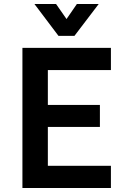

<svg xmlns="http://www.w3.org/2000/svg" viewBox="-20 -939 621 959"><path d="M92 0V-700H534V-589H219V-415H479V-305H219V-111H534V0ZM272 -760 152 -919H260L345 -797H280L364 -919H473L352 -760Z"/></svg>

Font: Inclusive Sans SemiBold
Style: Regular
Weight: 600
Designer: Olivia King
Foundry: Olivia King
Version: Version 2.004